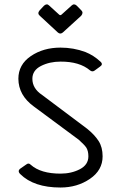

<svg xmlns="http://www.w3.org/2000/svg" viewBox="-20 -837 540 857"><path d="M199.2 -812.5 243.7 -772Q249 -766.6 254.9 -772L299.8 -812.5Q311 -822.8 322.8 -811.5L343.3 -790.5Q353.5 -780.3 342.3 -766.6L260.3 -691.9Q249 -682.6 238.3 -691.9L157.7 -766.6Q145.5 -776.9 156.7 -790.5L176.3 -811.5Q189 -822.8 199.2 -812.5ZM250 -624.5Q308.1 -624.5 360.8 -605Q397.9 -590.3 428.2 -562Q441.9 -549.8 426.3 -539.6L402.3 -522Q392.1 -514.6 381.8 -522.9Q335 -562.5 250 -562Q201.2 -562 162.8 -542.5Q124.5 -522.9 124.5 -485.4Q124.5 -441.9 168 -413.1L369.1 -262.2Q402.3 -235.4 420.2 -207.5Q438 -179.7 438 -139.2Q438 -77.1 381.3 -38.6Q324.7 0 250 0Q130.9 0 70.3 -60.1Q55.7 -74.7 72.8 -85.9L96.7 -102.5Q107.9 -111.8 117.2 -101.6Q161.6 -62 250 -62Q298.8 -62 336.7 -81.8Q374.5 -101.6 374.5 -139.2Q374.5 -163.1 365.2 -178.2Q356.9 -190.4 332 -212.9L130.9 -361.8Q62.5 -411.6 62 -485.4Q62 -548.8 117.7 -586.7Q173.3 -624.5 250 -624.5Z"/></svg>

Font: GOSTRUS
Style: type_B
Weight: 400
Designer: Юрий и Татьяна Кривогуз
Version: Version 02.00